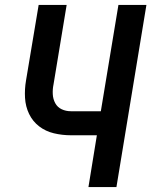

<svg xmlns="http://www.w3.org/2000/svg" viewBox="-20 -755 616 775"><path d="M337 0H450L571 -735H458L387 -306H266Q246 -306 229 -314Q212 -322 203 -338.5Q194 -355 193 -375Q192 -395 196 -414L249 -735H136L85 -430Q79 -395 81 -360Q83 -325 97.5 -295Q112 -265 138 -245Q164 -225 197.5 -217Q231 -209 266 -209H371Z"/></svg>

Font: Iosevka Sparkle Semibold
Style: Italic
Weight: 600
Italic angle: -9°
Designer: Belleve Invis
Foundry: Belleve Invis
Version: Version 4.5.0; ttfautohint (v1.8.3)